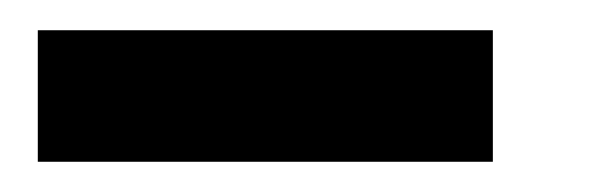

<svg xmlns="http://www.w3.org/2000/svg" viewBox="-20 -303 405 127"><path d="M5 -196V-283H306V-196Z"/></svg>

Font: Coval
Style: Heavy
Weight: 900
Foundry: Context Ltd
Version: Version 001.000